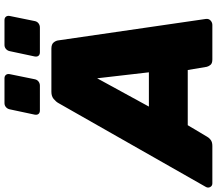

<svg xmlns="http://www.w3.org/2000/svg" viewBox="-128 -870 944 835"><g transform="rotate(-90 343.5 -452.0)"><path d="M-36 0Q-47 0 -52 -9.5Q-57 -19 -51 -29L313 -669Q319 -680 331 -690Q343 -700 362 -700H550Q569 -700 577 -690Q585 -680 586 -669L679 -29Q681 -16 672.5 -8Q664 0 653 0H503Q486 0 479.5 -8Q473 -16 471 -24L457 -107H217L167 -23Q163 -15 153.5 -7.5Q144 0 127 0ZM298 -276H447L421 -501ZM534 -750Q524 -750 519 -756Q514 -762 516 -773L539 -881Q541 -891 548.5 -897.5Q556 -904 566 -904H674Q684 -904 689 -897.5Q694 -891 692 -881L670 -773Q668 -762 660 -756Q652 -750 642 -750ZM281 -750Q271 -750 266 -756Q261 -762 263 -773L286 -881Q288 -891 295.5 -897.5Q303 -904 313 -904H421Q431 -904 436 -897.5Q441 -891 439 -881L417 -773Q415 -762 407 -756Q399 -750 389 -750Z"/></g></svg>

Font: Rubik ExtraBold
Style: Italic
Weight: 800
Italic angle: -12°
Designer: Hubert and Fischer
Foundry: Hubert and Fischer
Version: Version 2.300;gftools[0.9.30]